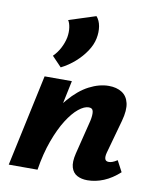

<svg xmlns="http://www.w3.org/2000/svg" viewBox="-84 -800 717 874"><g transform="rotate(10 275.0 -363.5)"><path d="M171 -477 127 -523Q147 -543 159.5 -567.5Q172 -592 177 -617Q181 -641 178 -662Q175 -683 167 -695L291 -735Q306 -718 310.5 -691.5Q315 -665 309 -635Q303 -605 283 -575Q263 -545 234 -519.5Q205 -494 171 -477ZM379 8Q352 8 332 -2.5Q312 -13 304.5 -37.5Q297 -62 307 -103L346 -260Q352 -287 349.5 -303.5Q347 -320 329 -320Q308 -320 282 -299Q256 -278 230 -237Q204 -196 182 -136Q160 -76 148 0H80Q105 -117 141.5 -199.5Q178 -282 221.5 -333Q265 -384 311.5 -408Q358 -432 402 -432Q438 -432 462.5 -416.5Q487 -401 494.5 -369Q502 -337 488 -286L445 -131Q440 -112 443.5 -101.5Q447 -91 461 -91Q468 -91 477 -94Q486 -97 500 -106L527 -55Q492 -23 454.5 -7.5Q417 8 379 8ZM15 0 106 -424H232L143 0Z"/></g></svg>

Font: Ysabeau ExtraBold
Style: Italic
Weight: 800
Italic angle: -12°
Designer: Christian Thalmann (Catharsis Fonts)
Version: Version 2.002